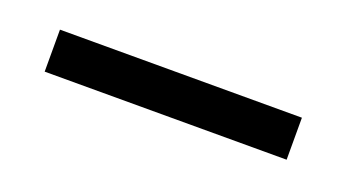

<svg xmlns="http://www.w3.org/2000/svg" viewBox="-23 -360 421 229"><g transform="rotate(20 187.0 -245.5)"><path d="M336.9 -219.2H29.8V-272.5H336.9Z"/></g></svg>

Font: Molengo
Style: Regular
Weight: 400
Designer: moyogo
Foundry: moyogo
Version: Version 0.11; ttfautohint (v0.8) -G 32 -r 16 -x